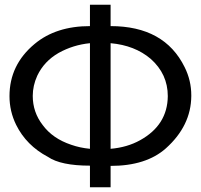

<svg xmlns="http://www.w3.org/2000/svg" viewBox="-20 -773 846 809"><path d="M687 -368Q686 -246 570 -182Q516 -152 446 -146V-591Q548 -582 615 -525Q687 -461 687 -368ZM758 -490Q673 -663 446 -663V-753H359V-663Q216 -663 126 -588Q20 -500 20 -368Q20 -304 48 -247Q91 -160 182 -112Q236 -75 359 -75V16H446V-74Q596 -74 679 -148Q785 -243 786 -368V-371Q786 -434 758 -490ZM359 -146Q317 -150 280 -163Q202 -189 160 -246Q118 -300 118 -369Q118 -412 137 -454Q166 -515 227 -550Q288 -584 359 -591Z"/></svg>

Font: Sawarabi Gothic
Style: Regular
Weight: 400
Designer: mshio (mshio@users.sourceforge.jp)
Version: Version 20141215